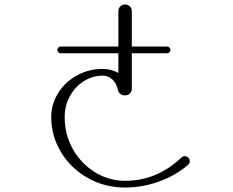

<svg xmlns="http://www.w3.org/2000/svg" viewBox="-20 -823 1040 858"><path d="M209 -300Q209 -357 239.5 -406.5Q270 -456 323 -485.5Q376 -515 439 -515Q476 -515 509 -497V-585H251Q245 -585 240.5 -589.5Q236 -594 236 -600Q236 -606 240.5 -610.5Q245 -615 251 -615H509V-773Q509 -786 517.5 -794.5Q526 -803 539 -803Q552 -803 560.5 -794.5Q569 -786 569 -773V-615H727Q733 -615 737.5 -610.5Q742 -606 742 -600Q742 -594 737.5 -589.5Q733 -585 727 -585H569V-427Q569 -414 560.5 -405.5Q552 -397 539 -397H537H535Q525 -397 517 -404Q509 -411 507 -420Q502 -449 483 -467Q464 -485 439 -485Q394 -485 355 -460.5Q316 -436 292.5 -393.5Q269 -351 269 -300Q269 -221 306 -156Q343 -91 405 -53Q467 -15 539 -15Q681 -15 791 -119Q797 -125 806 -125Q815 -125 821.5 -118.5Q828 -112 828 -103Q828 -92 820 -86Q764 -38 690 -11.5Q616 15 539 15Q448 15 372.5 -27.5Q297 -70 253 -142.5Q209 -215 209 -300Z"/></svg>

Font: GL-CurulMinamoto Light
Style: Regular
Weight: 300
Designer: Eunice (kana); Ryoko NISHIZUKA 西塚涼子 (ideographs); Frank Grießhammer (Latin, Greek & Cyrillic); Wenlong ZHANG
Foundry: Gutenberg Labo; Adobe
Version: Version 1.002